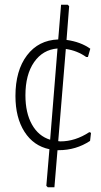

<svg xmlns="http://www.w3.org/2000/svg" viewBox="-20 -671 424 808"><path d="M265 -651 271 -645 260 -503Q319 -495 360 -466L350 -431H343Q305 -458 257 -465L225 -77Q226 -77 229 -76.5Q232 -76 234 -76Q297 -76 356 -115L363 -112L359 -78Q300 -39 227 -39H222L209 117H181L175 111L188 -43Q121 -57 83 -116.5Q45 -176 45 -267Q45 -374 93.5 -438Q142 -502 225 -505L237 -651ZM87 -270Q87 -196 114.5 -147Q142 -98 191 -83L222 -467Q160 -462 123.5 -409.5Q87 -357 87 -270Z"/></svg>

Font: Alegreya Sans SC Light
Style: Regular
Weight: 300
Designer: Juan Pablo del Peral
Foundry: Huerta Tipografica
Version: Version 2.007